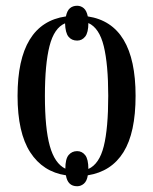

<svg xmlns="http://www.w3.org/2000/svg" viewBox="-20 -601 532 667"><path d="M248 46Q215 46 209 8Q129 -4 85 -72Q41 -140 41 -268Q41 -520 209 -544Q213 -564 223 -572.5Q233 -581 248 -581Q261 -581 271 -572.5Q281 -564 285 -544Q451 -519 451 -268Q451 -140 409 -72.5Q367 -5 285 8Q282 28 271.5 37Q261 46 248 46ZM207 -15Q207 -49 218.5 -62.5Q230 -76 248 -76Q265 -76 276 -62Q287 -48 287 -14Q325 -31 340.5 -93Q356 -155 356 -268Q356 -377 340.5 -440.5Q325 -504 287 -521Q287 -488 276 -474Q265 -460 248 -460Q229 -460 218 -473.5Q207 -487 206 -520Q168 -504 152 -441Q136 -378 136 -268Q136 -155 153 -94Q170 -33 207 -15Z"/></svg>

Font: Noto Serif Display ExtraCondensed Medium
Style: Regular
Weight: 500
Width: 2
Designer: Monotype Design Team
Foundry: Monotype Imaging Inc.
Version: Version 2.009